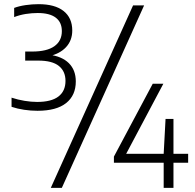

<svg xmlns="http://www.w3.org/2000/svg" viewBox="-20 -834 936 922"><path d="M160 -302Q128 -302 96 -306.8Q64 -311.5 35.5 -321V-365Q66 -355 97.8 -349.8Q129.5 -344.5 158.5 -344.5Q226.5 -344.5 260.5 -370.5Q294.5 -396.5 294.5 -445.5Q294.5 -491.5 262.8 -517.2Q231 -543 163.5 -543H101V-586.5H135Q205 -586.5 241 -612Q277 -637.5 277 -684.5Q277 -727 247.8 -749.2Q218.5 -771.5 161 -771.5Q133 -771.5 104.2 -767Q75.5 -762.5 48 -752V-796Q72 -805 103.2 -809.5Q134.5 -814 165 -814Q244 -814 285.5 -781Q327 -748 327 -687.5Q327 -639.5 296.8 -607.2Q266.5 -575 214 -564V-571.5Q277 -564 310.5 -530.8Q344 -497.5 344 -443Q344 -376 297.5 -339Q251 -302 160 -302ZM224 68 619 -808H672L277 68ZM527 -52.5V-82L713.5 -432H764.5L578.5 -81.5L570.5 -95.5H883.5V-52.5ZM766 68V-95.5L775 -263H813V68Z"/></svg>

Font: Encode Sans SC Light
Style: Regular
Weight: 300
Version: Version 3.002